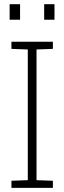

<svg xmlns="http://www.w3.org/2000/svg" viewBox="-20 -914 313 934"><path d="M35.6 0V-34.7L115.2 -37.6V-673.3L35.6 -676.3V-710.9H237.3V-676.3L157.7 -673.3V-37.6L237.3 -34.7V0ZM194.8 -817.9V-893.6H245.1V-817.9ZM26.9 -817.9V-893.6H77.6V-817.9Z"/></svg>

Font: Roboto Slab ExtraLight
Style: Regular
Weight: 250
Designer: Google
Version: Version 2.000; ttfautohint (v1.8.1.43-b0c9)